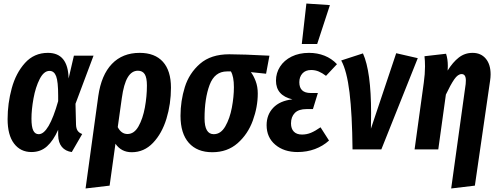

<svg xmlns="http://www.w3.org/2000/svg" viewBox="-20 -845 2820 1086"><path d="M368 -401 398 -530H509L407 -258L410 -139Q411 -117 419.5 -105Q428 -93 445 -87L386 15Q350 10 330 -14Q310 -38 309 -80V-111Q282 -50 246 -17.5Q210 15 158 15Q96 15 59.5 -33Q23 -81 23 -171Q23 -260 46.5 -346Q70 -432 121.5 -489Q173 -546 251 -546Q365 -546 368 -401ZM158 -174Q158 -128 168 -107Q178 -86 199 -86Q256 -86 309 -273V-304Q309 -384 297.5 -414Q286 -444 260 -444Q228 -444 204.5 -398Q181 -352 169.5 -288.5Q158 -225 158 -174Z M947 -349Q947 -257 921.5 -173.5Q896 -90 845.5 -37Q795 16 725 16Q666 16 633 -32L600 205L464 221L536 -302Q553 -421 613 -483.5Q673 -546 770 -546Q856 -546 901.5 -495.5Q947 -445 947 -349ZM811 -361Q811 -406 798.5 -425.5Q786 -445 760 -445Q725 -445 702.5 -407.5Q680 -370 669 -290L646 -126Q666 -87 701 -87Q739 -87 763.5 -130.5Q788 -174 799.5 -237Q811 -300 811 -361Z M1001 -190Q1001 -274 1025.5 -352.5Q1050 -431 1111.5 -484.5Q1173 -538 1277 -538Q1352 -538 1504 -530L1485 -428L1399 -437Q1414 -418 1426 -386.5Q1438 -355 1438 -316Q1438 -240 1410 -163Q1382 -86 1324 -35Q1266 16 1181 16Q1095 16 1048 -37Q1001 -90 1001 -190ZM1303 -352Q1303 -412 1286 -441H1264Q1194 -441 1165.5 -364.5Q1137 -288 1137 -176Q1137 -86 1189 -86Q1229 -86 1254.5 -130.5Q1280 -175 1291.5 -236.5Q1303 -298 1303 -352Z M1488 -137Q1488 -196 1525.5 -235.5Q1563 -275 1634 -283Q1541 -305 1541 -389Q1541 -432 1564 -468Q1587 -504 1629.5 -525Q1672 -546 1728 -546Q1775 -546 1815.5 -530Q1856 -514 1886 -482L1824 -416Q1803 -432 1783 -440.5Q1763 -449 1740 -449Q1708 -449 1690.5 -429.5Q1673 -410 1673 -380Q1673 -319 1737 -319H1778L1750 -228H1714Q1669 -228 1647.5 -206Q1626 -184 1626 -147Q1626 -117 1642 -100.5Q1658 -84 1688 -84Q1715 -84 1739 -94Q1763 -104 1793 -125L1841 -50Q1807 -19 1761.5 -2Q1716 15 1663 15Q1586 15 1537 -26.5Q1488 -68 1488 -137ZM1713 -825 1846 -816 1774 -596H1687Z M2079 -205Q2079 -148 2078 -117L2221 -544L2343 -516L2137 0H1974Q1972 -199 1957 -322Q1942 -445 1910 -503L2033 -543Q2079 -441 2079 -205Z M2614 -370Q2615 -377 2615 -390Q2615 -426 2591 -426Q2570 -426 2549.5 -396.5Q2529 -367 2502 -310L2459 0H2325L2377 -377Q2384 -427 2384 -469Q2384 -502 2381 -527L2503 -541Q2513 -511 2513 -472Q2513 -456 2512 -446Q2541 -493 2575 -519.5Q2609 -546 2653 -546Q2700 -546 2727.5 -513.5Q2755 -481 2755 -424Q2755 -408 2752 -388L2666 205L2532 221Z"/></svg>

Font: Fira Sans Extra Condensed SemiBold
Style: Italic
Weight: 600
Width: 3
Italic angle: -8°
Designer: Carrois Corporate & Edenspiekermann AG
Foundry: Carrois Corporate GbR & Edenspiekermann AG
Version: Version 4.203